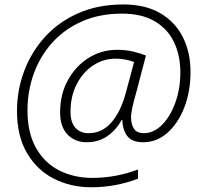

<svg xmlns="http://www.w3.org/2000/svg" viewBox="-20 -728 879 839"><path d="M378.9 90.3Q288.6 90.3 215.1 52.7Q141.6 15.1 97.9 -59.3Q54.2 -133.8 54.2 -243.7Q54.2 -332 84.7 -415Q115.2 -498 174.6 -564.5Q233.9 -630.9 320.6 -669.7Q407.2 -708.5 519.5 -708.5Q614.3 -708.5 679.7 -670.7Q745.1 -632.8 778.8 -566.2Q812.5 -499.5 812.5 -414.1Q812.5 -328.1 785.4 -258.5Q758.3 -189 711.7 -147.7Q665 -106.4 606 -106.4Q558.1 -106.4 537.1 -132.3Q516.1 -158.2 514.6 -203.6H511.7Q486.8 -159.2 448.5 -132.8Q410.2 -106.4 359.4 -106.4Q307.6 -106.4 275.1 -140.1Q242.7 -173.8 242.7 -236.8Q242.7 -316.4 276.9 -378.2Q311 -439.9 367.4 -475.1Q423.8 -510.3 491.2 -510.3Q530.3 -510.3 561.8 -502.7Q593.3 -495.1 617.7 -485.4L576.7 -329.1Q565.4 -289.1 559.1 -262Q552.7 -234.9 552.7 -215.3Q552.7 -183.1 565.9 -164.6Q579.1 -146 608.4 -146Q651.9 -146 688.2 -182.6Q724.6 -219.2 746.3 -279.8Q768.1 -340.3 768.1 -411.1Q768.1 -486.3 740.2 -544.2Q712.4 -602.1 655.8 -635.3Q599.1 -668.5 513.2 -668.5Q415.5 -668.5 338.9 -634.8Q262.2 -601.1 209 -542.2Q155.8 -483.4 127.9 -407Q100.1 -330.6 100.1 -245.6Q100.1 -147.9 137 -82.3Q173.8 -16.6 238 16.4Q302.2 49.3 382.8 49.3Q486.8 49.3 583 12.7V52.7Q485.8 90.3 378.9 90.3ZM367.2 -146Q425.3 -146 466.1 -192.1Q506.8 -238.3 529.3 -320.3L565.9 -457Q550.3 -462.9 530.3 -467.3Q510.3 -471.7 485.4 -471.7Q432.1 -471.7 387.2 -442.1Q342.3 -412.6 315.2 -360.1Q288.1 -307.6 288.1 -239.7Q288.1 -192.9 309.6 -169.4Q331.1 -146 367.2 -146Z"/></svg>

Font: Open Sans Light
Style: Italic
Weight: 300
Italic angle: -12°
Designer: Monotype Design Team
Foundry: Monotype Imaging Inc.
Version: Version 3.003; ttfautohint (v1.8.4)